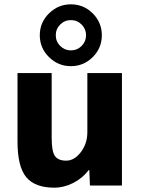

<svg xmlns="http://www.w3.org/2000/svg" viewBox="-20 -858 650 888"><path d="M219 -520V-220Q219 -158 234 -136.5Q249 -115 286 -115Q324 -115 354 -154.5Q384 -194 384 -247V-520H544V0H396L393 -72H391Q362 -34 319 -12Q276 10 231 10Q142 10 101.5 -38.5Q61 -87 61 -203V-520ZM409 -796Q451 -754 451 -695Q451 -636 409 -594Q367 -552 308 -552Q249 -552 206.5 -594Q164 -636 164 -695Q164 -754 206.5 -796Q249 -838 308 -838Q367 -838 409 -796ZM357.5 -645.5Q378 -666 378 -695Q378 -724 357.5 -744.5Q337 -765 308 -765Q279 -765 258.5 -744.5Q238 -724 238 -695Q238 -666 258.5 -645.5Q279 -625 308 -625Q337 -625 357.5 -645.5Z"/></svg>

Font: Mplus 1p ExtraBold
Style: Regular
Weight: 800
Version: Version 1.061